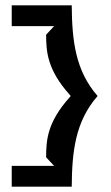

<svg xmlns="http://www.w3.org/2000/svg" viewBox="-20 -630 417 720"><path d="M24 -8V70H249C250 -61 262 -174 346 -270C263 -365 250 -477 249 -610H24V-532H183L153 -500C153 -437 157 -369 241 -275L245 -270L241 -265C157 -171 153 -104 153 -40L183 -8Z"/></svg>

Font: Charger Eco
Style: Regular
Weight: 1000
Designer: Jasper
Foundry: Cannot Into Space Fonts
Version: Version 1.1